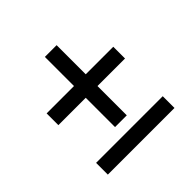

<svg xmlns="http://www.w3.org/2000/svg" viewBox="-137 -645 774 774"><g transform="rotate(-45 250.0 -257.5)"><path d="M283 -515H216V-349H60V-282H216V-115H283V-282H440V-349H283ZM440 0V-67H60V0Z"/></g></svg>

Font: Gamestation Text
Style: Bold
Weight: 400
Designer: Jonas Hecksher
Foundry: Jonas Hecksher, Playtypeª, e-types AS
Version: Version 1.003